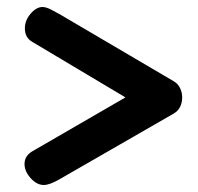

<svg xmlns="http://www.w3.org/2000/svg" viewBox="-20 -528 565 548"><path d="M500 -250Q500 -235 494 -223Q488 -211 476 -204L151 -17Q122 0 105 0Q85 0 67.5 -19.5Q50 -39 50 -60Q50 -83 72 -96L338 -250L73 -408Q51 -420 51 -447Q51 -470 67.5 -489Q84 -508 101 -508Q111 -508 124 -501.5Q137 -495 151 -487L476 -296Q488 -289 494 -276.5Q500 -264 500 -250Z"/></svg>

Font: Quicksand
Style: Bold
Weight: 700
Version: Version 3.000